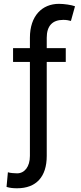

<svg xmlns="http://www.w3.org/2000/svg" viewBox="-20 -780 426 1004"><path d="M224.4 -528.4V-582.4C224.4 -644.9 254.3 -676.1 311.1 -676.1C328.1 -676.1 340.9 -673.3 350.9 -670.5L372.2 -747.2C353.7 -754.3 315.3 -759.9 288.4 -759.9C200.3 -759.9 136.4 -697.4 136.4 -582.4V-528.4H48.3V-456H136.4V35.5C136.4 92.3 108 126.4 69.6 126.4C61.1 126.4 31.2 125 21.3 120.7L14.2 197.4C32.7 203.1 49.7 204.5 69.6 204.5C169 204.5 224.4 144.9 224.4 35.5V-456H323.9V-528.4Z"/></svg>

Font: Riot Sans 2.0
Style: Regular
Weight: 400
Designer: Rasmus Andersson
Foundry: rsms
Version: Version 3.006;hotconv 1.0.109;makeotfexe 2.5.65596